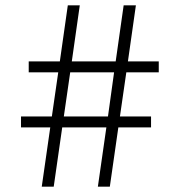

<svg xmlns="http://www.w3.org/2000/svg" viewBox="-20 -702 677 722"><path d="M348 0H393L425 -223H548V-264H431L455 -430H577V-471H461L491 -682H445L415 -471H250L280 -682H235L205 -471H88V-430H199L175 -264H59V-223H169L137 0H182L214 -223H380ZM220 -264 244 -430H409L386 -264Z"/></svg>

Font: MV Cash ExtraLight
Style: Regular
Weight: 200
Designer: Rodrigo Fuenzalida
Foundry: fragTYPE
Version: Version 1.100;Glyphs 3.1.2 (3151)